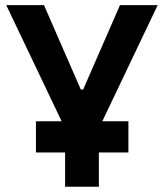

<svg xmlns="http://www.w3.org/2000/svg" viewBox="-20 -713 626 733"><path d="M117.2 -130.9V-250H215.3L3.9 -693.4H147.9L288.6 -371.1H297.4L438 -693.4H582L370.6 -250H470.2V-130.9H357.4V0H228.5V-130.9Z"/></svg>

Font: Cascadia Code NF
Style: Bold
Weight: 700
Monospace: yes
Designer: Aaron Bell
Foundry: Saja Typeworks
Version: Version 2404.023; ttfautohint (v1.8.4)